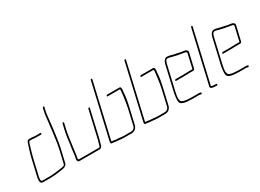

<svg xmlns="http://www.w3.org/2000/svg" viewBox="-29 -1388 2822 2083"><g transform="rotate(-30 1382.5 -346.0)"><path d="M346 -476C347 -482 345 -486 338 -486H275C256 -486 240 -492 224 -490H195C186 -490 179 -485 173 -474L165 -454C146 -397 129 -344 115 -282L71 -93C70 -87 68 -81 68 -75C63 -37 61 -8 104 -8H184C225 -8 264 -12 302 -18C341 -24 399 -23 409 -67L446 -226C464 -304 470 -374 481 -446C488 -493 491 -543 497 -588C500 -609 500 -628 505 -651L518 -708C520 -715 518 -718 512 -718C506 -718 501 -715 499 -708L486 -651C482 -634 482 -623 480 -608C476 -583 477 -570 473 -546C467 -511 466 -481 461 -445C450 -373 445 -303 427 -226L390 -67C388 -59 379 -50 372 -48C349 -43 329 -40 305 -37C266 -33 229 -27 188 -27H108C103 -27 98 -27 93 -28C78 -35 85 -71 90 -93L134 -282C144 -324 154 -359 166 -397C174 -423 179 -449 191 -469L192 -471H222C225 -472 229 -471 232 -470C242 -469 258 -467 271 -467H334C341 -467 345 -470 346 -476Z M557 -10H809C823 -10 838 -25 841 -39C847 -63 857 -89 863 -117L940 -452C942 -459 939 -462 933 -462C927 -462 923 -459 921 -452L844 -117C838 -90 828 -64 822 -39C821 -36 818 -29 814 -29H562C547 -29 549 -41 552 -56C561 -95 560 -122 567 -159C579 -233 584 -308 602 -386L618 -454C619 -460 617 -463 611 -463C605 -463 600 -460 599 -454L583 -386C576 -354 570 -320 565 -288C562 -269 560 -235 556 -216C553 -197 550 -175 547 -157C541 -122 542 -93 533 -56C527 -30 531 -10 557 -10Z M1196 -6H1111C1079 -6 1053 -13 1024 -13C1019 -12 1015 -13 1011 -14C997 -18 979 -20 962 -20C962 -25 963 -34 966 -46L1119 -710C1120 -716 1118 -719 1112 -719C1106 -719 1101 -716 1100 -710L947 -46C941 -22 937 -1 956 -1C980 -1 999 8 1021 6C1026 6 1029 6 1032 7C1054 10 1080 13 1107 13H1192C1232 13 1261 -10 1270 -50L1315 -245C1329 -305 1340 -365 1342 -418C1346 -443 1353 -484 1328 -484H1175C1169 -484 1164 -480 1163 -474C1162 -468 1164 -465 1170 -465H1323C1326 -461 1326 -455 1325 -443C1321 -404 1316 -360 1309 -317L1303 -283C1301 -272 1299 -259 1296 -245L1251 -50C1245 -22 1224 -6 1196 -6Z M1618 -6H1533C1501 -6 1475 -13 1446 -13C1441 -12 1437 -13 1433 -14C1419 -18 1401 -20 1384 -20C1384 -25 1385 -34 1388 -46L1541 -710C1542 -716 1540 -719 1534 -719C1528 -719 1523 -716 1522 -710L1369 -46C1363 -22 1359 -1 1378 -1C1402 -1 1421 8 1443 6C1448 6 1451 6 1454 7C1476 10 1502 13 1529 13H1614C1654 13 1683 -10 1692 -50L1737 -245C1751 -305 1762 -365 1764 -418C1768 -443 1775 -484 1750 -484H1597C1591 -484 1586 -480 1585 -474C1584 -468 1586 -465 1592 -465H1745C1748 -461 1748 -455 1747 -443C1743 -404 1738 -360 1731 -317L1725 -283C1723 -272 1721 -259 1718 -245L1673 -50C1667 -22 1646 -6 1618 -6Z M1919 -2C1887 -2 1859 -8 1838 -18C1826 -25 1824 -39 1821 -54C1819 -79 1825 -110 1832 -142L1903 -449C1904 -454 1906 -460 1909 -468C1916 -485 1920 -497 1939 -497C1945 -497 1950 -497 1954 -496L1972 -491C1979 -490 1987 -488 1995 -485C2028 -477 2061 -469 2097 -464L2114 -461C2129 -459 2159 -456 2155 -439L2114 -260H2060C2047 -260 2012 -258 1998 -258H1903C1897 -258 1892 -254 1891 -248C1890 -242 1892 -239 1898 -239H1993C2007 -239 2043 -241 2056 -241H2110C2120 -241 2130 -247 2132 -257L2175 -440C2177 -447 2175 -453 2171 -459C2163 -473 2142 -478 2121 -480L2104 -482C2093 -485 2082 -485 2072 -489C2062 -491 2062 -492 2050 -494C2042 -496 2035 -497 2027 -498C2013 -501 1995 -507 1981 -510C1966 -513 1960 -516 1943 -516C1908 -516 1892 -484 1884 -449L1813 -142C1810 -131 1809 -120 1808 -111C1800 -65 1794 -15 1826 -1C1847 11 1880 17 1915 17C1926 17 1934 19 1945 19H2037C2049 19 2065 30 2071 16C2077 2 2055 0 2041 0H1949C1938 0 1930 -2 1919 -2Z M2220 25C2227 25 2235 25 2242 26L2253 27C2265 28 2271 9 2259 8L2247 7C2240 6 2233 6 2226 6C2215 5 2193 3 2196 -8C2198 -13 2200 -19 2201 -24L2348 -661C2350 -668 2346 -671 2340 -671C2334 -671 2331 -668 2329 -661L2182 -24C2181 -19 2180 -15 2178 -11C2170 16 2195 23 2220 25Z M2508 -2C2476 -2 2448 -8 2427 -18C2415 -25 2413 -39 2410 -54C2408 -79 2414 -110 2421 -142L2492 -449C2493 -454 2495 -460 2498 -468C2505 -485 2509 -497 2528 -497C2534 -497 2539 -497 2543 -496L2561 -491C2568 -490 2576 -488 2584 -485C2617 -477 2650 -469 2686 -464L2703 -461C2718 -459 2748 -456 2744 -439L2703 -260H2649C2636 -260 2601 -258 2587 -258H2492C2486 -258 2481 -254 2480 -248C2479 -242 2481 -239 2487 -239H2582C2596 -239 2632 -241 2645 -241H2699C2709 -241 2719 -247 2721 -257L2764 -440C2766 -447 2764 -453 2760 -459C2752 -473 2731 -478 2710 -480L2693 -482C2682 -485 2671 -485 2661 -489C2651 -491 2651 -492 2639 -494C2631 -496 2624 -497 2616 -498C2602 -501 2584 -507 2570 -510C2555 -513 2549 -516 2532 -516C2497 -516 2481 -484 2473 -449L2402 -142C2399 -131 2398 -120 2397 -111C2389 -65 2383 -15 2415 -1C2436 11 2469 17 2504 17C2515 17 2523 19 2534 19H2626C2638 19 2654 30 2660 16C2666 2 2644 0 2630 0H2538C2527 0 2519 -2 2508 -2Z"/></g></svg>

Font: Electronic
Style: ExThnIt
Weight: 100
Version: Version 1.011